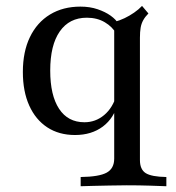

<svg xmlns="http://www.w3.org/2000/svg" viewBox="-20 -450 602 656"><path d="M255.6 186.3V154.8Q318.5 154 344.4 139.9Q370.2 125.8 370.2 91.9V-375Q388.7 -379.8 405.6 -387.9Q422.6 -396 438.3 -406.9Q454 -417.7 465.3 -429.8L487.1 -404Q475.8 -392.7 469.4 -381Q462.9 -369.4 460.5 -355.2Q458.1 -341.1 458.1 -321V96.8Q458.1 129 477.8 141.5Q497.6 154 548.4 154.8V186.3Q529 185.5 491.9 184.3Q454.8 183.1 412.9 183.1Q383.9 183.1 353.6 183.9Q323.4 184.7 297.6 185.1Q271.8 185.5 255.6 186.3ZM236.3 11.3Q181.5 11.3 141.5 -14.9Q101.6 -41.1 79.8 -89.5Q58.1 -137.9 58.1 -204Q58.1 -273.4 82.3 -323.4Q106.5 -373.4 150.8 -400.4Q195.2 -427.4 254.8 -427.4Q287.1 -427.4 313.3 -418.5Q339.5 -409.7 358.1 -396.4Q376.6 -383.1 384.7 -368.5L376.6 -335.5Q364.5 -358.1 338.3 -373.8Q312.1 -389.5 276.6 -389.5Q216.9 -389.5 184.3 -342.7Q151.6 -296 151.6 -208.9Q151.6 -124.2 181.9 -78.2Q212.1 -32.3 268.5 -32.3Q306.5 -32.3 335.9 -56.9Q365.3 -81.5 378.2 -125.8L383.1 -99.2Q370.2 -46.8 331.5 -17.7Q292.7 11.3 236.3 11.3Z"/></svg>

Font: Playfair 12pt Medium
Style: Regular
Weight: 500
Designer: Claus Eggers Sørensen
Foundry: Claus Eggers Sørensen
Version: Version 2.000;gftools[0.9.28]